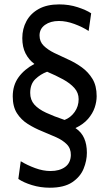

<svg xmlns="http://www.w3.org/2000/svg" viewBox="-20 -770 498 874"><path d="M206.5 84.5Q164 84.5 125.2 72.5Q86.5 60.5 63.5 44.5L74.5 -36Q104 -18 140 -4.8Q176 8.5 210 8.5Q251 8.5 276.2 -9.8Q301.5 -28 302.5 -64Q303 -94 284.2 -113Q265.5 -132 235.2 -145.5Q205 -159 171 -172.8Q137 -186.5 106.8 -205.5Q76.5 -224.5 57.2 -254.5Q38 -284.5 38 -331Q38 -381.5 64.2 -418Q90.5 -454.5 136.5 -479Q111 -498 96.2 -527Q81.5 -556 81.5 -596.5Q81.5 -639 100.5 -674Q119.5 -709 156.8 -729.5Q194 -750 249.5 -750Q294.5 -750 333.5 -737.2Q372.5 -724.5 395 -709.5L383.5 -629Q355 -647.5 318.2 -661Q281.5 -674.5 248 -674.5Q210 -674.5 185 -656.8Q160 -639 160 -608.5Q160 -580.5 178.8 -562Q197.5 -543.5 227 -529Q256.5 -514.5 290 -499.5Q323.5 -484.5 352.8 -463.2Q382 -442 401 -410.8Q420 -379.5 420 -332Q420 -307 411 -280.2Q402 -253.5 381 -229Q360 -204.5 323.5 -187Q350.5 -169 363 -141Q375.5 -113 375.5 -74.5Q375.5 -38.5 360.5 -1.8Q345.5 35 308.5 59.8Q271.5 84.5 206.5 84.5ZM274 -224Q302 -235 320 -260.5Q338 -286 338 -318.5Q338 -347.5 318.8 -369.2Q299.5 -391 267 -408.8Q234.5 -426.5 194.5 -443.5Q164.5 -432.5 141 -410Q117.5 -387.5 117.5 -347Q117.5 -315.5 136.2 -294.2Q155 -273 190 -256.8Q225 -240.5 274 -224Z"/></svg>

Font: Cabin SemiCondensedMedium
Style: Regular
Weight: 500
Width: 4
Designer: Pablo Impallari
Foundry: Pablo Impallari. http://www.impallari.com Igino Marini. http://www.ikern.com
Version: Version 3.001